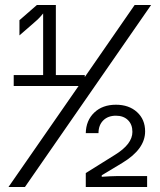

<svg xmlns="http://www.w3.org/2000/svg" viewBox="-20 -750 640 770"><path d="M14 0 295 -405H35V-449H153V-696Q149 -691 140.5 -681.5Q132 -672 120 -662L58 -608V-669L128 -730H204V-449H320V-441L520 -730H586L80 0ZM324 0V-56L441 -129Q511 -172 511 -221Q511 -251 493 -268.5Q475 -286 445 -286Q413 -286 394 -267Q375 -248 375 -216H324Q325 -267 358 -298.5Q391 -330 445 -330Q497 -330 529.5 -300.5Q562 -271 562 -223Q562 -152 471 -97L388 -47V-41Q401 -42 420.5 -43Q440 -44 453 -44H570V0Z"/></svg>

Font: JetBrains Mono NL ExtraLight
Style: Regular
Weight: 200
Designer: Philipp Nurullin, Konstantin Bulenkov
Foundry: JetBrains
Version: Version 2.304; ttfautohint (v1.8.4.7-5d5b)